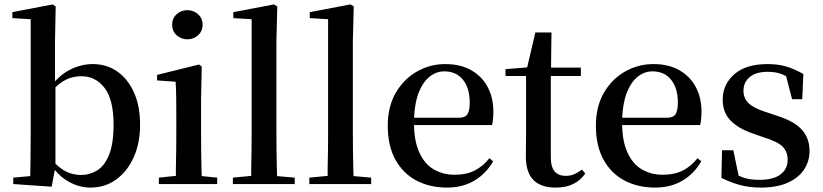

<svg xmlns="http://www.w3.org/2000/svg" viewBox="-20 -833 3724 869"><path d="M40 0V-29L117 -36Q118 -65 118 -100Q118 -135 118.5 -170Q119 -205 119 -232V-746L36 -751V-778L218 -813L232 -804L229 -647V-465Q260 -499 296 -517Q347 -543 400 -543Q462 -543 510 -510Q558 -477 586 -415.5Q614 -354 614 -268Q614 -186 585.5 -122Q557 -58 506.5 -21Q456 16 389 16Q340 16 294 -9Q258 -28 228 -64L214 12ZM231 -92Q256 -68 280 -56Q312 -41 347 -41Q386 -41 419.5 -61.5Q453 -82 473.5 -132Q494 -182 494 -269Q494 -383 453 -435.5Q412 -488 349 -488Q327 -488 304 -482Q281 -476 256 -459Q244 -450 231 -438Z M699 0V-29L776 -37Q776 -50 776 -67Q777 -108 777.5 -153Q778 -198 778 -232V-300Q778 -350 777.5 -388.5Q777 -427 775 -463L691 -469V-494L881 -541L893 -532L890 -385V-232Q890 -198 890.5 -153Q891 -108 892 -67Q892 -50 893 -36L963 -29V0ZM828 -655Q800 -655 779.5 -673.5Q759 -692 759 -721Q759 -750 779.5 -768.5Q800 -787 828 -787Q856 -787 876.5 -768.5Q897 -750 897 -721Q897 -692 876.5 -673.5Q856 -655 828 -655Z M1034 0V-29L1117 -37Q1117 -54 1117 -73Q1118 -113 1118.5 -154.5Q1119 -196 1119 -232V-746L1036 -751V-778L1220 -813L1235 -804L1231 -647V-232Q1231 -196 1231.5 -154.5Q1232 -113 1233 -73Q1233 -54 1234 -36L1314 -29V0Z M1380 0V-29L1463 -37Q1463 -54 1463 -73Q1464 -113 1464.5 -154.5Q1465 -196 1465 -232V-746L1382 -751V-778L1566 -813L1581 -804L1577 -647V-232Q1577 -196 1577.5 -154.5Q1578 -113 1579 -73Q1579 -54 1580 -36L1660 -29V0Z M2003 16Q1925 16 1864.5 -16Q1804 -48 1769.5 -110.5Q1735 -173 1735 -264Q1735 -351 1771.5 -413.5Q1808 -476 1867.5 -509.5Q1927 -543 1995 -543Q2065 -543 2114 -514.5Q2163 -486 2188 -437.5Q2213 -389 2213 -328Q2213 -292 2207 -267H1854Q1855 -192 1878 -143Q1901 -91 1943 -66.5Q1985 -42 2038 -42Q2091 -42 2129 -61.5Q2167 -81 2195 -117L2212 -103Q2180 -47 2127 -15.5Q2074 16 2003 16ZM1854 -300H2056Q2085 -300 2095.5 -316Q2106 -332 2106 -369Q2106 -434 2075.5 -472Q2045 -510 1991 -510Q1953 -510 1922 -484Q1891 -458 1872 -406Q1857 -362 1854 -300Z M2495 16Q2428 16 2394 -18.5Q2360 -53 2360 -126Q2360 -152 2360.5 -173Q2361 -194 2361 -223V-489H2268V-520L2366 -528L2403 -686H2476L2474 -527H2609V-489H2473V-121Q2473 -77 2490.5 -57Q2508 -37 2540 -37Q2561 -37 2577.5 -44Q2594 -51 2614 -65L2629 -48Q2608 -17 2575 -0.5Q2542 16 2495 16Z M2945 16Q2867 16 2806.5 -16Q2746 -48 2711.5 -110.5Q2677 -173 2677 -264Q2677 -351 2713.5 -413.5Q2750 -476 2809.5 -509.5Q2869 -543 2937 -543Q3007 -543 3056 -514.5Q3105 -486 3130 -437.5Q3155 -389 3155 -328Q3155 -292 3149 -267H2796Q2797 -192 2820 -143Q2843 -91 2885 -66.5Q2927 -42 2980 -42Q3033 -42 3071 -61.5Q3109 -81 3137 -117L3154 -103Q3122 -47 3069 -15.5Q3016 16 2945 16ZM2796 -300H2998Q3027 -300 3037.5 -316Q3048 -332 3048 -369Q3048 -434 3017.5 -472Q2987 -510 2933 -510Q2895 -510 2864 -484Q2833 -458 2814 -406Q2799 -362 2796 -300Z M3424 16Q3372 16 3329.5 4.5Q3287 -7 3245 -28L3248 -153H3299L3323 -38Q3334 -33 3345 -29Q3375 -19 3417 -19Q3480 -19 3512.5 -43.5Q3545 -68 3545 -110Q3545 -145 3523.5 -168Q3502 -191 3441 -210L3387 -229Q3324 -250 3287.5 -286.5Q3251 -323 3251 -382Q3251 -451 3303.5 -497Q3356 -543 3454 -543Q3501 -543 3538.5 -532Q3576 -521 3616 -498L3611 -384H3565L3538 -488Q3526 -495 3514 -499Q3488 -508 3455 -508Q3402 -508 3373.5 -484.5Q3345 -461 3345 -422Q3345 -389 3367.5 -366.5Q3390 -344 3446 -326L3500 -308Q3577 -283 3610.5 -244.5Q3644 -206 3644 -150Q3644 -102 3618.5 -64.5Q3593 -27 3544 -5.5Q3495 16 3424 16Z"/></svg>

Font: Early Summer Mincho SemiBold
Style: Regular
Weight: 600
Designer: GuiWonder
Version: Version 1.002